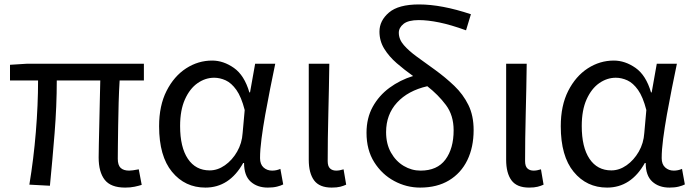

<svg xmlns="http://www.w3.org/2000/svg" viewBox="-20 -829 3111 862"><path d="M542 13.2Q477.5 13.2 450.2 -21.7Q422.9 -56.6 422.9 -122.1Q422.9 -143.6 423.8 -182.9Q424.8 -222.2 425.8 -271.2Q426.8 -320.3 428 -371.6Q429.2 -422.9 430.2 -467.8H234.9Q234.9 -353 225.1 -231Q215.3 -108.9 204.1 4.9L111.8 0Q130.9 -114.7 140.9 -236.3Q150.9 -357.9 150.9 -467.8H24.9V-538.1L103 -543H626V-467.8H517.1Q514.2 -421.4 512.7 -368.7Q511.2 -315.9 510.5 -265.4Q509.8 -214.8 509.3 -175.3Q508.8 -135.7 508.8 -116.2Q508.8 -87.4 521.7 -75.2Q534.7 -63 560.1 -63Q573.2 -63 603 -68.8L616.2 1Q602.5 5.4 584 9.3Q565.4 13.2 542 13.2Z M902.3 13.2Q810.5 13.2 752.4 -57.4Q694.3 -127.9 694.3 -262.2Q694.3 -355 727.8 -420.9Q761.2 -486.8 815.4 -522Q869.6 -557.1 932.6 -557.1Q982.9 -557.1 1030 -524.2Q1077.1 -491.2 1099.6 -414.1H1102.5L1125.5 -543H1215.8Q1204.6 -489.3 1192.9 -430.7Q1181.2 -372.1 1170.9 -314.5Q1160.6 -256.8 1154.1 -206.5Q1147.5 -156.2 1147.5 -119.1Q1147.5 -91.3 1163.3 -77.1Q1179.2 -63 1201.7 -63Q1221.2 -63 1238.8 -70.8L1251.5 -1Q1241.2 4.4 1223.9 8.8Q1206.5 13.2 1182.6 13.2Q1134.8 13.2 1105.2 -13.7Q1075.7 -40.5 1075.7 -97.2H1071.8Q1009.8 13.2 902.3 13.2ZM921.4 -64Q957 -64 989.7 -86.9Q1022.5 -109.9 1044.4 -147.9Q1066.4 -186 1069.3 -231.9L1078.6 -335Q1063.5 -394 1041.3 -425.3Q1019 -456.5 993.2 -468.3Q967.3 -480 941.4 -480Q901.9 -480 866.9 -455.6Q832 -431.2 810.3 -382.8Q788.6 -334.5 788.6 -263.2Q788.6 -168 823.5 -116Q858.4 -64 921.4 -64Z M1469.2 13.2Q1414.1 13.2 1390.1 -19.3Q1366.2 -51.8 1366.2 -111.8V-543H1458.5Q1457 -432.6 1454.1 -318.4Q1451.2 -204.1 1451.2 -106Q1451.2 -82.5 1461.7 -72.8Q1472.2 -63 1489.3 -63Q1504.4 -63 1522.5 -68.8L1534.2 0Q1522.9 5.4 1507.8 9.3Q1492.7 13.2 1469.2 13.2Z M1866.2 13.2Q1804.7 13.2 1749.8 -16.4Q1694.8 -45.9 1660.2 -100.8Q1625.5 -155.8 1625.5 -232.9Q1625.5 -298.8 1653.3 -349.4Q1681.2 -399.9 1728.5 -434.8Q1775.9 -469.7 1834.5 -487.8Q1795.4 -515.6 1761 -545.4Q1726.6 -575.2 1705.1 -610.1Q1683.6 -645 1683.6 -687Q1683.6 -736.3 1726.3 -772.7Q1769 -809.1 1861.3 -809.1Q1962.4 -809.1 2094.2 -765.1L2072.3 -692.9Q2003.4 -717.8 1951.9 -728.3Q1900.4 -738.8 1860.4 -738.8Q1813 -738.8 1791.7 -721.7Q1770.5 -704.6 1770.5 -682.1Q1770.5 -652.3 1793 -626.5Q1815.4 -600.6 1852.5 -573.7Q1889.6 -546.9 1933.6 -515.1Q1980.5 -481 2019.8 -443.4Q2059.1 -405.8 2082.8 -357.9Q2106.4 -310.1 2106.4 -245.1Q2106.4 -168 2078.1 -109.9Q2049.8 -51.8 1996.1 -19.3Q1942.4 13.2 1866.2 13.2ZM1898.4 -441.9Q1811.5 -421.9 1762.5 -368.4Q1713.4 -314.9 1713.4 -235.8Q1713.4 -182.6 1735.4 -143.8Q1757.3 -105 1792.7 -84Q1828.1 -63 1868.2 -63Q1942.9 -63 1979.7 -112.5Q2016.6 -162.1 2016.6 -244.1Q2016.6 -311.5 1981.9 -357.7Q1947.3 -403.8 1898.4 -441.9Z M2355.5 13.2Q2300.3 13.2 2276.4 -19.3Q2252.4 -51.8 2252.4 -111.8V-543H2344.7Q2343.3 -432.6 2340.3 -318.4Q2337.4 -204.1 2337.4 -106Q2337.4 -82.5 2347.9 -72.8Q2358.4 -63 2375.5 -63Q2390.6 -63 2408.7 -68.8L2420.4 0Q2409.2 5.4 2394 9.3Q2378.9 13.2 2355.5 13.2Z M2705.6 13.2Q2613.8 13.2 2555.7 -57.4Q2497.6 -127.9 2497.6 -262.2Q2497.6 -355 2531 -420.9Q2564.5 -486.8 2618.7 -522Q2672.9 -557.1 2735.8 -557.1Q2786.1 -557.1 2833.3 -524.2Q2880.4 -491.2 2902.8 -414.1H2905.8L2928.7 -543H3019Q3007.8 -489.3 2996.1 -430.7Q2984.4 -372.1 2974.1 -314.5Q2963.9 -256.8 2957.3 -206.5Q2950.7 -156.2 2950.7 -119.1Q2950.7 -91.3 2966.6 -77.1Q2982.4 -63 3004.9 -63Q3024.4 -63 3042 -70.8L3054.7 -1Q3044.4 4.4 3027.1 8.8Q3009.8 13.2 2985.8 13.2Q2938 13.2 2908.4 -13.7Q2878.9 -40.5 2878.9 -97.2H2875Q2813 13.2 2705.6 13.2ZM2724.6 -64Q2760.3 -64 2793 -86.9Q2825.7 -109.9 2847.7 -147.9Q2869.6 -186 2872.6 -231.9L2881.8 -335Q2866.7 -394 2844.5 -425.3Q2822.3 -456.5 2796.4 -468.3Q2770.5 -480 2744.6 -480Q2705.1 -480 2670.2 -455.6Q2635.3 -431.2 2613.5 -382.8Q2591.8 -334.5 2591.8 -263.2Q2591.8 -168 2626.7 -116Q2661.6 -64 2724.6 -64Z"/></svg>

Font: Source Han Sans CN
Style: Regular
Weight: 400
Designer: Ryoko NISHIZUKA  (kana, bopomofo & ideographs); Paul D. Hunt (Latin, Greek & Cyrillic); Sandoll Communications , Soo-you
Foundry: Adobe
Version: Version 2.004;hotconv 1.0.118;makeotfexe 2.5.65603